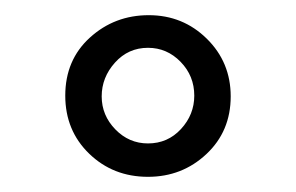

<svg xmlns="http://www.w3.org/2000/svg" viewBox="-20 -795 390 253"><path d="M236 -669Q236 -695 218 -713.5Q200 -732 175 -732Q149 -732 131.5 -712.5Q114 -693 114 -668Q114 -643 132 -624.5Q150 -606 175 -606Q201 -606 218.5 -625Q236 -644 236 -669ZM284 -668Q284 -622 252 -592Q220 -562 175 -562Q129 -562 97.5 -592.5Q66 -623 66 -669Q66 -716 98.5 -745.5Q131 -775 176 -775Q221 -775 252.5 -744Q284 -713 284 -668Z"/></svg>

Font: Kaisei Tokumin Medium
Style: Regular
Weight: 500
Designer: Font-Kai, 金井和夫
Foundry: KAZUO KANAI
Version: Version 5.003